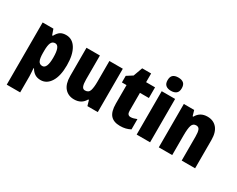

<svg xmlns="http://www.w3.org/2000/svg" viewBox="-122 -1421 2616 2120"><g transform="rotate(30 1185.5 -361.0)"><path d="M351 -656Q432 -656 478 -580Q524 -504 524 -369Q524 -233 476.5 -158Q429 -83 352 -83Q308 -83 277.5 -102.5Q247 -122 226 -159H220Q222 -127 224 -102Q226 -77 226 -57V147H55V-646H192L217 -575H226Q251 -621 279.5 -638.5Q308 -656 351 -656ZM291 -517Q256 -517 241 -485Q226 -453 226 -383V-356Q226 -290 240.5 -258.5Q255 -227 291 -227Q351 -227 351 -368Q351 -445 336 -481Q321 -517 291 -517Z M1077 -646V-93H945L925 -161H916Q873 -83 779 -83Q703 -83 658.5 -134.5Q614 -186 614 -286V-646H785V-341Q785 -285 796 -257Q807 -229 834 -229Q881 -229 893.5 -270Q906 -311 906 -382V-646Z M1418 -226Q1436 -226 1455 -231.5Q1474 -237 1495 -245V-114Q1467 -99 1435.5 -91Q1404 -83 1364 -83Q1283 -83 1243 -128Q1203 -173 1203 -275V-510H1144V-594L1218 -641L1260 -757H1374V-646H1488V-510H1374V-280Q1374 -226 1418 -226Z M1658 -869Q1702 -869 1725.5 -849Q1749 -829 1749 -784Q1749 -740 1725 -720Q1701 -700 1658 -700Q1616 -700 1592 -720Q1568 -740 1568 -784Q1568 -829 1591 -849Q1614 -869 1658 -869ZM1744 -646V-93H1573V-646Z M2153 -656Q2229 -656 2273.5 -604.5Q2318 -553 2318 -453V-93H2147V-399Q2147 -454 2136 -482Q2125 -510 2093 -510Q2053 -510 2039.5 -471.5Q2026 -433 2026 -343V-93H1855V-646H1987L2007 -577H2016Q2059 -656 2153 -656Z"/></g></svg>

Font: Noto Sans Kannada UI Condensed Black
Style: Regular
Weight: 900
Width: 3
Designer: Jelle Bosma - Monotype Design Team
Foundry: Monotype Imaging Inc.
Version: Version 2.005; ttfautohint (v1.8.4.7-5d5b)